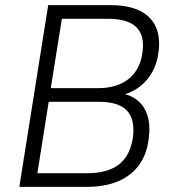

<svg xmlns="http://www.w3.org/2000/svg" viewBox="-20 -725 677 745"><path d="M55 0 167 -705H410Q478 -705 522 -683.5Q566 -662 584.5 -621Q603 -580 595 -522Q587 -457 547.5 -412.5Q508 -368 448 -355L449 -363Q487 -357 514 -335Q541 -313 552.5 -276Q564 -239 557 -187Q550 -126 519 -84Q488 -42 437 -21Q386 0 317 0ZM125 -53H321Q353 -53 379 -59Q405 -65 425 -76Q445 -87 459.5 -104Q474 -121 483 -143.5Q492 -166 496 -193Q500 -229 494 -254.5Q488 -280 472 -296.5Q456 -313 429 -321.5Q402 -330 364 -330H169ZM177 -383H361Q435 -383 480 -419.5Q525 -456 533 -524Q542 -587 509 -619.5Q476 -652 400 -652H220Z"/></svg>

Font: Nunito Sans 10pt SemiCondensed Light
Style: Italic
Weight: 300
Width: 4
Italic angle: -9°
Designer: Vernon Adams
Foundry: Vernon Adams
Version: Version 3.101;gftools[0.9.27]